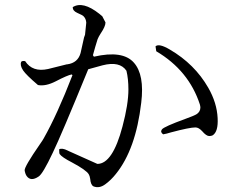

<svg xmlns="http://www.w3.org/2000/svg" viewBox="-20 -736 960 779"><path d="M642 -191Q629 -200 637 -211Q645 -222 733 -254Q769 -267 778 -273Q793 -283 793 -300Q793 -304 791 -312Q746 -450 614 -528L611 -548Q625 -561 669 -535Q770 -476 825 -380Q860 -319 863 -257Q866 -202 843 -187Q837 -184 829 -184Q817 -184 800 -204Q786 -219 773 -219Q749 -219 674 -199Q655 -193 642 -191ZM220 -130Q231 -137 255 -125L259 -123L375 -71Q437 -71 477 -223Q501 -313 501 -373Q501 -416 493 -449Q466 -489 396 -471L338 -455Q228 -186 194 -116Q154 -31 137 -20Q105 2 88 -22Q82 -31 80 -45Q79 -60 142 -151Q154 -168 157 -174Q212 -271 274 -431L271 -434Q254 -431 206 -406Q165 -385 134 -391Q86 -432 74 -450Q60 -471 66 -485Q69 -490 82 -488Q112 -442 175 -456L251 -475H253Q296 -481 307 -521L321 -584Q323 -590 325 -595L330 -644Q329 -660 319 -670Q316 -674 293 -684Q275 -692 275 -707Q316 -733 383 -680Q387 -677 395 -670L408 -645Q408 -629 389 -601Q380 -587 376 -577Q367 -549 357 -512L361 -506Q478 -533 523 -482Q567 -433 553 -319Q531 -130 450 -30Q431 -6 408 11Q383 30 359 20Q348 14 346 -10Q344 -23 340 -29Q330 -46 272 -77Q231 -98 222 -111Q220 -114 220 -130Z"/></svg>

Font: cwTeXFangSong
Style: Medium
Weight: 500
Version: Version 1.17